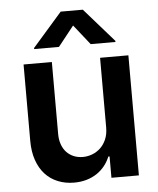

<svg xmlns="http://www.w3.org/2000/svg" viewBox="-54 -816 717 869"><g transform="rotate(-5 304.0 -381.0)"><path d="M413.7 -545.5H542.3V0H417.6V-96.9H411.9Q402.7 -74.2 387.4 -55Q372.2 -35.9 351.4 -22Q330.6 -8.2 304.5 -0.5Q278.4 7.1 247.9 7.1Q207.7 7.1 174.2 -6.6Q140.6 -20.2 116.7 -46.3Q92.7 -72.4 79.4 -110.8Q66.1 -149.1 66.1 -198.2V-545.5H194.6V-218Q194.6 -192.1 202.1 -171.2Q209.5 -150.2 223 -135.7Q236.5 -121.1 255.5 -113.1Q274.5 -105.1 297.6 -105.1Q318.9 -105.1 339.7 -112.9Q360.4 -120.7 377 -136.2Q393.5 -151.6 403.6 -174.9Q413.7 -198.2 413.7 -229.4ZM304.7 -701.7 232.6 -610.8H120V-615.8L254.3 -769.2H354.8L489.3 -615.8V-610.8H376.8Z"/></g></svg>

Font: Interop SemBd
Style: Regular
Weight: 600
Designer: Rasmus Andersson, Google, Jang Haemin
Foundry: jhaemin
Version: Version 1.008